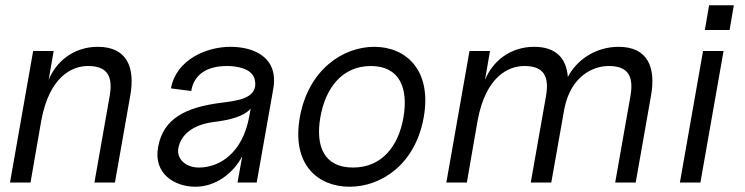

<svg xmlns="http://www.w3.org/2000/svg" viewBox="-20 -694 2834 730"><path d="M397 -329 339 0H417L475 -329C495 -439 462 -516 352 -516C260 -516 193 -460 165 -390L184 -500H106L18 0H96L137 -236C168 -403 254 -443 314 -443C374 -443 413 -419 397 -329Z M723 16C800 16 867 -35 901 -100L883 0H956L1019 -356C1040 -476 946 -516 856 -516C766 -516 650 -468 630 -358L707 -348C717 -408 763 -443 843 -443C873 -443 939 -437 949 -390C964 -318 879 -311 819 -303C687 -286 600 -244 581 -134C563 -34 643 16 723 16ZM658 -130C667 -180 710 -219 791 -230C859 -238 909 -253 933 -281L928 -253C903 -113 816 -57 736 -57C686 -57 651 -90 658 -130Z M1309 16C1429 16 1559 -68 1591 -248C1623 -428 1523 -516 1403 -516C1283 -516 1152 -428 1120 -248C1088 -68 1189 16 1309 16ZM1198 -248C1217 -358 1280 -443 1390 -443C1500 -443 1533 -358 1514 -248C1495 -138 1432 -57 1322 -57C1212 -57 1179 -138 1198 -248Z M2377 -329 2319 0H2397L2455 -329C2475 -439 2442 -516 2332 -516C2242 -516 2170 -463 2139 -401C2134 -471 2095 -516 2011 -516C1919 -516 1852 -460 1824 -390L1843 -500H1765L1677 0H1755L1796 -236C1827 -403 1913 -443 1973 -443C2033 -443 2072 -419 2056 -329L1998 0H2076L2126 -282C2151 -405 2235 -443 2294 -443C2354 -443 2393 -419 2377 -329Z M2565 0H2643L2731 -500H2653ZM2660 -580H2754L2770 -674H2676Z"/></svg>

Font: Uncut Sans
Style: Italic
Weight: 400
Italic angle: -10°
Designer: Kasper Nordkvist
Foundry: Uncut Type
Version: Version 1.111;FEAKit 1.0